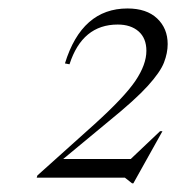

<svg xmlns="http://www.w3.org/2000/svg" viewBox="-20 -740 406 442"><path d="M354 -438 287 -318H284L267.5 -331H64.5L66 -336L198 -454.5Q266.5 -516.5 291.8 -554Q317 -591.5 317 -623Q317 -652 299 -667.8Q281 -683.5 251 -683.5Q169.5 -683.5 140 -592L129.5 -594Q168.5 -720.5 273.5 -720.5Q317.5 -720.5 341.8 -697.5Q366 -674.5 366 -638.5Q366 -618 357.5 -596Q349 -574 320.2 -542.2Q291.5 -510.5 230.5 -461L125.5 -374H281L348.5 -438Z"/></svg>

Font: Newsreader Display Light
Style: Italic
Weight: 300
Italic angle: -17°
Designer: Hugues Gentile
Foundry: Production Type
Version: Version 1.001